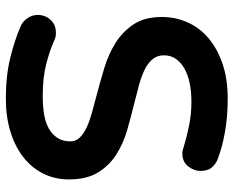

<svg xmlns="http://www.w3.org/2000/svg" viewBox="-91 -677 798 656"><g transform="rotate(90 308.0 -349.0)"><path d="M31 -79Q31 -104 47.5 -122.5Q64 -141 92 -141Q99 -141 105 -140Q111 -139 119 -135Q152 -120 198.5 -108Q245 -96 308 -96Q341 -96 369.5 -100.5Q398 -105 418.5 -116.5Q439 -128 451 -146Q463 -164 463 -191Q463 -209 450 -222.5Q437 -236 415.5 -246Q394 -256 365.5 -264Q337 -272 306 -280Q260 -292 212 -306.5Q164 -321 125.5 -345.5Q87 -370 62.5 -407.5Q38 -445 38 -503Q38 -549 56 -590Q74 -631 109.5 -661.5Q145 -692 197 -710Q249 -728 317 -728Q377 -728 429 -719Q481 -710 523 -694Q538 -689 551 -675Q564 -661 564 -635Q564 -613 548.5 -593Q533 -573 504 -573Q499 -573 492.5 -574.5Q486 -576 481 -578Q448 -588 409 -596Q370 -604 327 -604Q293 -604 264 -598Q235 -592 214 -580Q193 -568 181 -550.5Q169 -533 169 -510Q169 -487 182.5 -471Q196 -455 218.5 -444Q241 -433 270.5 -425Q300 -417 332 -409Q378 -398 424.5 -384.5Q471 -371 508.5 -347Q546 -323 569.5 -284.5Q593 -246 593 -185Q593 -138 573.5 -98.5Q554 -59 518 -30.5Q482 -2 431 14Q380 30 317 30Q239 30 178 15Q117 0 71 -20Q55 -26 43 -42.5Q31 -59 31 -79Z"/></g></svg>

Font: Varela Round Precious
Style: Bold
Weight: 700
Version: Version 1.000